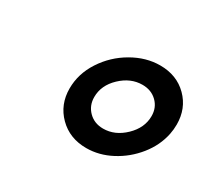

<svg xmlns="http://www.w3.org/2000/svg" viewBox="-72 -837 553 509"><g transform="rotate(30 204.5 -583.0)"><path d="M115 -554Q115 -599 141 -639Q167 -679 208.5 -703Q250 -727 293 -727Q344 -727 376.5 -694.5Q409 -662 409 -613Q409 -598 406 -583Q398 -544 371.5 -511Q345 -478 308 -458.5Q271 -439 232 -439Q181 -439 148 -472Q115 -505 115 -554ZM340 -599Q340 -625 322.5 -642Q305 -659 278 -659Q242 -659 212.5 -631Q183 -603 183 -567Q183 -541 200.5 -523.5Q218 -506 245 -506Q281 -506 310.5 -534.5Q340 -563 340 -599Z"/></g></svg>

Font: Prompt
Style: Italic
Weight: 400
Italic angle: -12°
Designer: Katatrad Team
Foundry: CadsonDemak
Version: Version 1.001